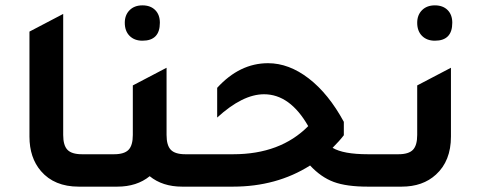

<svg xmlns="http://www.w3.org/2000/svg" viewBox="-20 -697 1794 717"><path d="M274 0Q183 0 133 -58Q90 -108 90 -187V-579L216 -645V-193Q216 -154 232 -137.5Q248 -121 286 -121H376V0Z M512 -545Q482 -545 464 -563Q446 -581 446 -612Q446 -641 464 -659Q482 -677 512 -677Q542 -677 559.5 -659.5Q577 -642 577 -612Q577 -545 512 -545ZM672 -121H762V0H660Q587 0 539 -39Q491 0 418 0H316V-121H406Q444 -121 460 -137.5Q476 -154 476 -193V-378L602 -444V-193Q602 -154 618 -137.5Q634 -121 672 -121Z M1354 -121H1438V0H1353Q1274 0 1226.5 -17.5Q1179 -35 1138 -79Q1013 0 850 0H702V-121H851Q1027 -121 1131 -226Q1063 -345 966 -345Q886 -345 791 -258V-369Q875 -461 981 -461Q1059 -461 1133 -404Q1207 -347 1264 -242V-192Q1248 -171 1222 -145Q1262 -121 1354 -121Z M1604 -545Q1574 -545 1556 -563Q1538 -581 1538 -612Q1538 -641 1556 -659Q1574 -677 1604 -677Q1634 -677 1651.5 -659.5Q1669 -642 1669 -612Q1669 -545 1604 -545ZM1378 0V-121H1468Q1506 -121 1522 -137.5Q1538 -154 1538 -193V-378L1664 -444V-187Q1664 -96 1608 -45Q1559 0 1480 0Z"/></svg>

Font: Tajawal
Style: Bold
Weight: 700
Designer: Boutros Fonts
Foundry: Created by Boutros International 2017
Version: Version 1.700